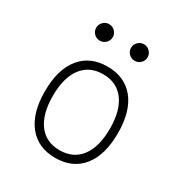

<svg xmlns="http://www.w3.org/2000/svg" viewBox="-170 -844 927 979"><g transform="rotate(30 293.0 -354.5)"><path d="M293 9.8Q191.4 9.8 134.8 -60.5Q78.1 -130.9 78.1 -258.8Q78.1 -387.2 134.8 -457.3Q191.4 -527.3 293 -527.3Q395 -527.3 451.4 -457.3Q507.8 -387.2 507.8 -258.8Q507.8 -130.9 451.4 -60.5Q395 9.8 293 9.8ZM293 -35.2Q373 -35.2 417 -93.5Q460.9 -151.9 460.9 -258.8Q460.9 -365.7 417 -424.1Q373 -482.4 293 -482.4Q212.9 -482.4 168.9 -424.1Q125 -365.7 125 -258.8Q125 -151.9 168.9 -93.5Q212.9 -35.2 293 -35.2ZM396.5 -621.6Q376.5 -621.6 362.1 -635.7Q347.7 -649.9 347.7 -669.9Q347.7 -689.9 362.1 -704.3Q376.5 -718.8 396.5 -718.8Q416.5 -718.8 430.9 -704.3Q445.3 -689.9 445.3 -669.9Q445.3 -649.9 430.9 -635.7Q416.5 -621.6 396.5 -621.6ZM191.4 -621.6Q171.4 -621.6 157 -635.7Q142.6 -649.9 142.6 -669.9Q142.6 -689.9 157 -704.3Q171.4 -718.8 191.4 -718.8Q211.4 -718.8 225.8 -704.3Q240.2 -689.9 240.2 -669.9Q240.2 -649.9 225.8 -635.7Q211.4 -621.6 191.4 -621.6Z"/></g></svg>

Font: Caskaydia Cove ExtraLight
Style: Regular
Weight: 200
Monospace: yes
Designer: Aaron Bell
Foundry: Saja Typeworks
Version: Version 4.300; ttfautohint (v1.8.3)